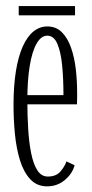

<svg xmlns="http://www.w3.org/2000/svg" viewBox="-20 -616 309 646"><path d="M138.5 11Q104 11 81.8 -13Q59.5 -37 47.2 -76.8Q35 -116.5 30.2 -165Q25.5 -213.5 25.5 -262.5Q25.5 -327 33.5 -376.5Q41.5 -426 56.5 -459.5Q71.5 -493 92.5 -510Q113.5 -527 139 -527Q169 -527 188.5 -507.2Q208 -487.5 219.2 -455Q230.5 -422.5 235 -383.5Q239.5 -344.5 239.5 -306.5Q239.5 -295.5 239.5 -285.2Q239.5 -275 239 -265H65.5V-296H193.5Q193.5 -351.5 189 -396.8Q184.5 -442 172.8 -469Q161 -496 139 -496Q118.5 -496 103.2 -469.5Q88 -443 80 -394.2Q72 -345.5 72 -278Q72 -229 74.8 -183Q77.5 -137 84.8 -100.8Q92 -64.5 105.5 -43.2Q119 -22 141 -22Q169 -22 183.8 -39.5Q198.5 -57 203.5 -73L231 -60Q223.5 -31.5 198 -10.2Q172.5 11 138.5 11ZM43 -564.5V-595.5H232.5V-564.5Z"/></svg>

Font: Imbue Thin 10pt ExtraLight
Style: Regular
Weight: 250
Version: Version 1.102